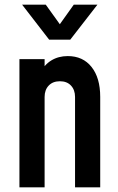

<svg xmlns="http://www.w3.org/2000/svg" viewBox="-20 -800 505 820"><path d="M63 0V-547.5H170.5V-465.5L151 -487Q168.5 -523 199 -541.8Q229.5 -560.5 269.5 -560.5Q334 -560.5 371 -514Q408 -467.5 408 -386V0H300.5V-386Q300.5 -416 283.2 -434.5Q266 -453 236 -453Q205.5 -453 188 -434.5Q170.5 -416 170.5 -386V0ZM190 -630.5 74.5 -780H175.5L235.5 -696.5L295 -780H396L280 -630.5Z"/></svg>

Font: Mohave SemiBold
Style: Regular
Weight: 600
Designer: Gumpita Rahayu
Foundry: Tokotype
Version: Version 2.003